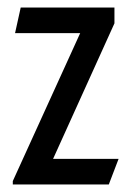

<svg xmlns="http://www.w3.org/2000/svg" viewBox="-20 -490 350 510"><path d="M14 -9 193 -402H20L35 -470H284V-428L121 -68H295L269 0H14Z"/></svg>

Font: Smooch Sans Thin SemiBold
Style: Regular
Weight: 600
Version: Version 1.010